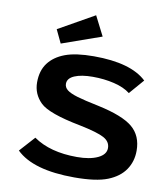

<svg xmlns="http://www.w3.org/2000/svg" viewBox="-101 -1038 995 1139"><g transform="rotate(10 396.0 -468.0)"><path d="M73 -83 156 -175Q256 -105 418 -105Q496 -105 543.5 -127.5Q591 -150 591 -189Q591 -228 551 -249.5Q511 -271 403 -293Q211 -330 160 -380Q109 -430 109 -500.5Q109 -571 143.5 -617Q178 -663 242 -687Q306 -711 415 -711Q638 -711 733 -621L656 -532Q619 -561 558.5 -575.5Q498 -590 429.5 -590Q361 -590 320 -572.5Q279 -555 279 -522Q279 -500 298 -485Q317 -470 360 -457Q403 -444 491 -426Q641 -394 701 -343.5Q761 -293 761 -203Q761 -138 727 -88Q693 -38 624 -10.5Q555 17 424 17Q175 17 73 -83ZM169 -831 385 -953 445 -835 207 -751Z"/></g></svg>

Font: Fix15 Mono
Style: Bold
Weight: 700
Designer: Carrois Corporate & Edenspiekermann AG
Foundry: Carrois Corporate GbR & Edenspiekermann AG
Version: Version 3.206